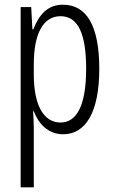

<svg xmlns="http://www.w3.org/2000/svg" viewBox="-20 -562 486 818"><path d="M248 -542C183 -542 146 -499 122 -437H118L113 -532H68V236H124V-16C124 -42 122 -67 121 -88H124C144 -35 185 10 249 10C345 10 403 -84 403 -269C403 -452 349 -542 248 -542ZM238 -493C314 -493 347 -415 347 -269C347 -105 303 -40 238 -40C167 -40 124 -112 124 -244V-288C124 -417 163 -493 238 -493Z"/></svg>

Font: Noto Sans Bengali ExtraCondensed Light
Style: Regular
Weight: 300
Width: 2
Designer: Joana Ranito - Universal Thirst; Jelle Bosma - Monotype Design Team
Foundry: Universal Thirst ehf.
Version: Version 3.000